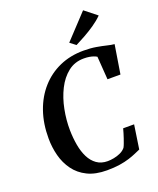

<svg xmlns="http://www.w3.org/2000/svg" viewBox="-177 -1098 998 1211"><g transform="rotate(-20 322.0 -492.0)"><path d="M328.5 8.5Q251 8.5 197.8 -17.8Q144.5 -44 111.8 -89Q79 -134 64.2 -190.5Q49.5 -247 49.5 -306.5Q49 -405.5 77.5 -487.2Q106 -569 158.8 -628.2Q211.5 -687.5 284.2 -719.8Q357 -752 445 -752Q492.5 -752 530.2 -745.5Q568 -739 596.2 -732Q624.5 -725 644.5 -723.5L613.5 -530.5H526.5L515.5 -685.5Q507 -691 495 -695.2Q483 -699.5 467.2 -702.2Q451.5 -705 430 -705Q369 -705 324 -669.5Q279 -634 249.8 -575.8Q220.5 -517.5 206.8 -447.5Q193 -377.5 194 -309Q195 -256 203.5 -208.2Q212 -160.5 230.5 -123.8Q249 -87 279 -65.8Q309 -44.5 352 -44.5Q370.5 -44.5 393.5 -48.8Q416.5 -53 438.2 -63Q460 -73 473.5 -90Q479 -100 484.2 -114.2Q489.5 -128.5 495 -144.5Q500.5 -160.5 505.2 -176.5Q510 -192.5 513.5 -206H587L563 -45.5Q548.5 -39.5 527.8 -30.2Q507 -21 478.8 -12Q450.5 -3 413.2 2.8Q376 8.5 328.5 8.5ZM417 -800 378.5 -829.5 530.5 -992 612 -927.5Q585 -900.5 550.5 -877Q516 -853.5 481 -834Q446 -814.5 417 -800Z"/></g></svg>

Font: Merriweather 60pt SemiBold
Style: Italic
Weight: 600
Italic angle: -7.8°
Version: Version 2.101